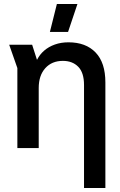

<svg xmlns="http://www.w3.org/2000/svg" viewBox="-20 -742 602 962"><path d="M401 200V-316Q401 -378 372 -407.5Q343 -437 295 -437Q240 -437 207 -400.5Q174 -364 174 -301V0H67V-401L26 -518H141L165 -443H166Q179 -469 201.5 -488.5Q224 -508 255 -519Q286 -530 323 -530Q410 -530 459 -479Q508 -428 508 -329V200ZM230 -582 265 -722H368L321 -582Z"/></svg>

Font: TikTok Sans 24pt Medium
Style: Regular
Weight: 500
Version: Version 4.000